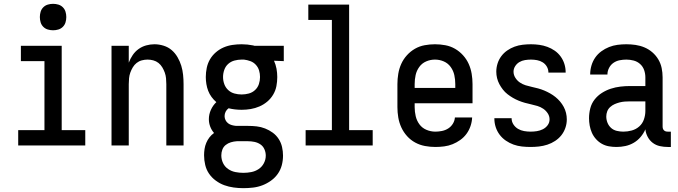

<svg xmlns="http://www.w3.org/2000/svg" viewBox="-20 -759 3540 1002"><path d="M75 0V-80H212V-440H89V-520H302V-80H425V0ZM257 -601Q243 -601 229.5 -605Q216 -609 206 -619Q196 -629 192 -642.5Q188 -656 188 -670Q188 -684 192 -697.5Q196 -711 206 -721Q216 -731 229.5 -735Q243 -739 257 -739Q271 -739 284.5 -735Q298 -731 308 -721Q318 -711 322 -697.5Q326 -684 326 -670Q326 -656 322 -642.5Q318 -629 308 -619Q298 -609 284.5 -605Q271 -601 257 -601Z M562 0V-520H652V-432Q660 -453 672.5 -471.5Q685 -490 703 -503Q721 -516 742.5 -522Q764 -528 786 -528Q810 -528 834 -520.5Q858 -513 876 -497.5Q894 -482 906.5 -460.5Q919 -439 926 -416Q933 -393 935.5 -368.5Q938 -344 938 -320V0H848V-320Q848 -335 846.5 -350.5Q845 -366 840 -380Q835 -394 827 -407.5Q819 -421 807 -430.5Q795 -440 780 -444Q765 -448 750 -448Q735 -448 720 -444Q705 -440 693 -430.5Q681 -421 673 -407.5Q665 -394 660 -380Q655 -366 653.5 -350.5Q652 -335 652 -320V0Z M1250 223Q1225 223 1199.5 219.5Q1174 216 1150.5 207.5Q1127 199 1106 183.5Q1085 168 1071 147.5Q1057 127 1051 102Q1045 77 1045 51Q1045 35 1047.5 18.5Q1050 2 1056.5 -13.5Q1063 -29 1073 -42Q1083 -55 1097 -65Q1084 -80 1077 -98.5Q1070 -117 1070 -137Q1070 -162 1080.5 -185.5Q1091 -209 1109 -226Q1095 -238 1084 -253Q1073 -268 1066.5 -285Q1060 -302 1057 -320.5Q1054 -339 1054 -357Q1054 -381 1059 -405Q1064 -429 1076 -449.5Q1088 -470 1106.5 -486Q1125 -502 1147 -511.5Q1169 -521 1193 -524.5Q1217 -528 1241 -528Q1256 -528 1271 -526.5Q1286 -525 1301 -522L1308 -520H1461V-440L1410 -442Q1419 -422 1423 -400.5Q1427 -379 1427 -357Q1427 -333 1422.5 -309.5Q1418 -286 1405.5 -265Q1393 -244 1374.5 -228.5Q1356 -213 1334 -203.5Q1312 -194 1288.5 -190Q1265 -186 1241 -186Q1224 -186 1206.5 -188Q1189 -190 1173 -194Q1163 -187 1157.5 -176Q1152 -165 1152 -153Q1152 -142 1157 -132Q1162 -122 1170.5 -115.5Q1179 -109 1190 -106Q1201 -103 1212 -102H1274Q1297 -102 1319.5 -99.5Q1342 -97 1363.5 -88.5Q1385 -80 1403.5 -66.5Q1422 -53 1434.5 -33.5Q1447 -14 1452 8.5Q1457 31 1457 53Q1457 79 1450.5 103.5Q1444 128 1429.5 148.5Q1415 169 1394 184Q1373 199 1349.5 208Q1326 217 1300.5 220Q1275 223 1250 223ZM1241 -266Q1260 -266 1278.5 -271Q1297 -276 1311 -289Q1325 -302 1331 -320Q1337 -338 1337 -357Q1337 -375 1332 -391.5Q1327 -408 1315 -421Q1303 -434 1286.5 -440Q1270 -446 1253 -448H1241Q1222 -448 1203.5 -443Q1185 -438 1171 -425.5Q1157 -413 1150.5 -394.5Q1144 -376 1144 -357Q1144 -338 1150.5 -320Q1157 -302 1171 -289Q1185 -276 1203.5 -271Q1222 -266 1241 -266ZM1250 143Q1271 143 1291.5 139Q1312 135 1329.5 123.5Q1347 112 1357 93Q1367 74 1367 53Q1367 36 1360 20Q1353 4 1339 -5.5Q1325 -15 1308 -18.5Q1291 -22 1274 -22H1216Q1200 -21 1185 -16.5Q1170 -12 1158 -2.5Q1146 7 1140.5 21.5Q1135 36 1135 52Q1135 73 1144 92Q1153 111 1170.5 123Q1188 135 1208.5 139Q1229 143 1250 143Z M1575 0V-80H1712V-655H1589V-735H1802V-80H1925V0Z M2252 8Q2225 8 2198 3Q2171 -2 2147 -15Q2123 -28 2104.5 -48.5Q2086 -69 2074.5 -94Q2063 -119 2058.5 -146Q2054 -173 2054 -200V-320Q2054 -347 2058.5 -374Q2063 -401 2074 -425.5Q2085 -450 2103.5 -470.5Q2122 -491 2145.5 -504.5Q2169 -518 2196 -523Q2223 -528 2250 -528Q2277 -528 2304 -523Q2331 -518 2354.5 -504.5Q2378 -491 2396.5 -470.5Q2415 -450 2426 -425.5Q2437 -401 2441.5 -374Q2446 -347 2446 -320V-220H2144V-200Q2144 -176 2149.5 -152.5Q2155 -129 2169 -110Q2183 -91 2205.5 -81.5Q2228 -72 2252 -72Q2269 -72 2286.5 -75.5Q2304 -79 2319 -88.5Q2334 -98 2343.5 -113.5Q2353 -129 2354 -146H2444Q2443 -123 2435.5 -101Q2428 -79 2414.5 -60.5Q2401 -42 2382 -28.5Q2363 -15 2342 -6.5Q2321 2 2298 5Q2275 8 2252 8ZM2356 -300V-320Q2356 -344 2351 -367Q2346 -390 2332 -409.5Q2318 -429 2296 -438.5Q2274 -448 2250 -448Q2226 -448 2204 -438.5Q2182 -429 2168 -409.5Q2154 -390 2149 -367Q2144 -344 2144 -320V-300Z M2749 8Q2726 8 2703.5 5.5Q2681 3 2660 -4.5Q2639 -12 2620 -25Q2601 -38 2587.5 -56Q2574 -74 2567 -95.5Q2560 -117 2560 -140V-142H2650V-141Q2650 -124 2659.5 -109.5Q2669 -95 2683.5 -86.5Q2698 -78 2715 -75Q2732 -72 2749 -72Q2765 -72 2781.5 -74.5Q2798 -77 2813 -84.5Q2828 -92 2838 -105.5Q2848 -119 2848 -136Q2848 -153 2838.5 -167.5Q2829 -182 2815 -191.5Q2801 -201 2784.5 -206Q2768 -211 2751.5 -214.5Q2735 -218 2719 -222.5Q2703 -227 2687 -233.5Q2671 -240 2656.5 -248.5Q2642 -257 2628.5 -267.5Q2615 -278 2604.5 -291.5Q2594 -305 2586 -320Q2578 -335 2574 -351.5Q2570 -368 2570 -385Q2570 -406 2576.5 -427Q2583 -448 2596 -465.5Q2609 -483 2627 -495.5Q2645 -508 2665.5 -515.5Q2686 -523 2708 -525.5Q2730 -528 2751 -528Q2773 -528 2794.5 -525Q2816 -522 2836.5 -514.5Q2857 -507 2875 -494.5Q2893 -482 2906 -464Q2919 -446 2925.5 -425Q2932 -404 2932 -382V-380H2842V-381Q2842 -397 2834 -411Q2826 -425 2812.5 -433.5Q2799 -442 2783 -445Q2767 -448 2751 -448Q2736 -448 2720 -445.5Q2704 -443 2690.5 -435Q2677 -427 2668.5 -413.5Q2660 -400 2660 -385Q2660 -368 2669.5 -353Q2679 -338 2693 -328.5Q2707 -319 2723 -314Q2739 -309 2755.5 -305.5Q2772 -302 2788.5 -297.5Q2805 -293 2820.5 -286.5Q2836 -280 2851 -271.5Q2866 -263 2879 -252.5Q2892 -242 2903 -229Q2914 -216 2922 -201Q2930 -186 2934 -169.5Q2938 -153 2938 -136Q2938 -113 2930.5 -91.5Q2923 -70 2909.5 -53Q2896 -36 2877 -23.5Q2858 -11 2836.5 -4Q2815 3 2793 5.5Q2771 8 2749 8Z M3197 8Q3177 8 3157.5 4.5Q3138 1 3121 -8.5Q3104 -18 3090.5 -33Q3077 -48 3069 -66Q3061 -84 3057.5 -103.5Q3054 -123 3054 -142Q3054 -168 3060.5 -193.5Q3067 -219 3083 -239.5Q3099 -260 3121 -274Q3143 -288 3167.5 -296Q3192 -304 3217.5 -307Q3243 -310 3269 -310H3348V-355Q3348 -375 3341.5 -393.5Q3335 -412 3320.5 -425Q3306 -438 3287 -443Q3268 -448 3249 -448Q3231 -448 3213.5 -444.5Q3196 -441 3181.5 -431Q3167 -421 3158.5 -404.5Q3150 -388 3150 -370H3060V-371Q3060 -394 3066.5 -416.5Q3073 -439 3086 -458Q3099 -477 3118 -491Q3137 -505 3158.5 -513.5Q3180 -522 3202.5 -525Q3225 -528 3249 -528Q3273 -528 3297 -524.5Q3321 -521 3343.5 -511.5Q3366 -502 3384.5 -486Q3403 -470 3415.5 -449Q3428 -428 3433 -404Q3438 -380 3438 -355V-99Q3438 -93 3439.5 -88Q3441 -83 3445 -79Q3449 -75 3454 -73.5Q3459 -72 3465 -72H3481V8H3465Q3444 8 3423.5 3.5Q3403 -1 3386.5 -13.5Q3370 -26 3360 -45Q3350 -64 3348 -84Q3339 -63 3323.5 -44.5Q3308 -26 3287.5 -14Q3267 -2 3244 3Q3221 8 3197 8ZM3233 -72Q3255 -72 3277 -78Q3299 -84 3316 -99Q3333 -114 3340.5 -136Q3348 -158 3348 -180V-230H3269Q3255 -230 3241 -229Q3227 -228 3213.5 -224.5Q3200 -221 3187.5 -215.5Q3175 -210 3164.5 -200.5Q3154 -191 3149 -178Q3144 -165 3144 -151Q3144 -134 3150.5 -118Q3157 -102 3169.5 -91Q3182 -80 3199 -76Q3216 -72 3233 -72Z"/></svg>

Font: Iosevka SS18 Medium
Style: Regular
Weight: 500
Monospace: yes
Designer: Belleve Invis
Foundry: Belleve Invis
Version: Version 25.1.1; ttfautohint (v1.8.4)